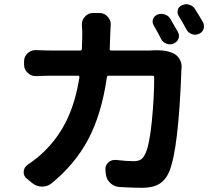

<svg xmlns="http://www.w3.org/2000/svg" viewBox="-20 -854 1040 915"><path d="M828.1 -701.2Q833 -692.4 833 -682.6Q833 -675.8 830.1 -668.9Q824.2 -653.3 807.6 -646.5Q798.8 -642.6 790 -642.6Q782.2 -642.6 774.4 -645.5Q756.8 -651.4 748 -668Q729.5 -704.1 712.9 -732.4Q704.1 -746.1 709 -761.7Q713.9 -777.3 729.5 -784.2Q739.3 -788.1 749 -788.1Q756.8 -788.1 764.6 -785.2Q782.2 -780.3 792 -763.7Q808.6 -736.3 828.1 -701.2ZM502.9 -620.1Q502 -613.3 509.8 -613.3H690.4Q704.1 -613.3 718.8 -614.3Q726.6 -614.3 734.4 -614.3Q777.3 -614.3 808.6 -598.6Q827.1 -588.9 836.9 -570.3Q845.7 -553.7 845.7 -535.2Q845.7 -532.2 844.7 -529.3Q844.7 -527.3 844.7 -525.4Q831.1 -141.6 786.1 -35.2Q769.5 3.9 738.8 22.5Q708 41 657.2 41Q609.4 41 548.8 37.1Q523.4 35.2 505.4 18.1Q487.3 1 484.4 -24.4L482.4 -43Q482.4 -45.9 482.4 -48.8Q482.4 -66.4 495.6 -79.1Q508.8 -91.8 526.4 -91.8Q530.3 -91.8 533.2 -91.8Q582 -85.9 616.2 -85.9Q639.6 -85.9 651.9 -94.2Q664.1 -102.5 672.9 -122.1Q692.4 -164.1 703.6 -275.9Q714.8 -387.7 714.8 -485.4Q714.8 -493.2 708 -493.2H497.1Q490.2 -493.2 489.3 -485.4Q463.9 -309.6 400.4 -189.9Q336.9 -70.3 224.6 20.5Q206.1 35.2 181.6 35.2Q180.7 35.2 179.7 35.2Q154.3 35.2 133.8 18.6L107.4 -2.9Q92.8 -14.6 92.8 -33.2Q92.8 -55.7 112.3 -69.3Q159.2 -100.6 194.3 -135.7Q261.7 -203.1 301.3 -288.1Q340.8 -373 358.4 -485.4Q359.4 -493.2 351.6 -493.2H226.6Q188.5 -493.2 152.3 -491.2Q151.4 -491.2 150.4 -491.2Q127.9 -491.2 112.3 -506.8Q94.7 -522.5 94.7 -545.9V-562.5Q94.7 -585 112.3 -600.6Q127.9 -615.2 148.4 -615.2Q150.4 -615.2 152.3 -615.2Q190.4 -613.3 226.6 -613.3H362.3Q370.1 -613.3 370.1 -620.1Q372.1 -669.9 372.1 -700.2L370.1 -738.3Q370.1 -758.8 384.8 -774.4Q399.4 -792 422.9 -792H454.1Q477.5 -792 493.2 -774.4Q507.8 -758.8 507.8 -738.3L505.9 -702.1Q503.9 -648.4 502.9 -620.1ZM832 -777.3Q826.2 -786.1 826.2 -795.9Q826.2 -801.8 827.1 -807.6Q832 -823.2 847.7 -829.1Q857.4 -834 867.2 -834Q875 -834 882.8 -831.1Q900.4 -826.2 910.2 -809.6Q928.7 -780.3 947.3 -748Q952.1 -739.3 952.1 -729.5Q952.1 -722.7 950.2 -715.8Q944.3 -699.2 927.7 -692.4Q918.9 -688.5 910.2 -688.5Q902.3 -688.5 894.5 -691.4Q877 -697.3 868.2 -713.9Q850.6 -747.1 832 -777.3Z"/></svg>

Font: Gen Jyuu Gothic Bold
Style: Bold
Weight: 700
Designer: [Source Han Sans]
Ryoko NISHIZUKA  (kana & ideographs); Paul D. Hunt (Latin, Greek & Cyrillic); Wenlong ZHANG  (bopomofo
Version: Version 1.002.20150607